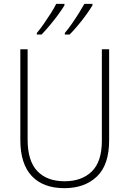

<svg xmlns="http://www.w3.org/2000/svg" viewBox="-20 -971 674 1001"><path d="M549 -240Q549 -111 485 -50.5Q421 10 316 10Q205 10 145.5 -53.5Q86 -117 86 -241V-714H124V-243Q124 -132 174.5 -79Q225 -26 317 -26Q406 -26 458.5 -77Q511 -128 511 -237V-714H549ZM462 -943Q450 -923 430 -895Q410 -867 386.5 -839Q363 -811 343 -791H318V-799Q335 -819 354.5 -847Q374 -875 391.5 -903Q409 -931 420 -951H462ZM316 -943Q304 -923 284 -895.5Q264 -868 240.5 -840Q217 -812 197 -791H172V-799Q189 -819 208.5 -847Q228 -875 245.5 -902.5Q263 -930 273 -951H316Z"/></svg>

Font: Noto Sans Khmer UI SemiCondensed ExtraLight
Style: Regular
Weight: 200
Width: 4
Designer: Danh Hong and the Monotype Design Team
Foundry: Monotype Imaging Inc.
Version: Version 2.002; ttfautohint (v1.8.4.7-5d5b)